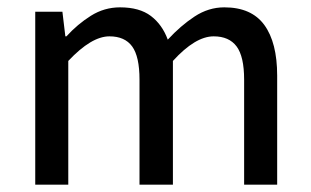

<svg xmlns="http://www.w3.org/2000/svg" viewBox="-20 -503 846 523"><path d="M76 0V-471H150L158 -404H161Q191 -437 227.5 -460Q264 -483 307 -483Q360 -483 391 -459.5Q422 -436 437 -395Q472 -433 510 -458Q548 -483 591 -483Q665 -483 700 -435Q735 -387 735 -297V0H645V-286Q645 -349 624.5 -376.5Q604 -404 562 -404Q512 -404 451 -337V0H360V-286Q360 -349 340 -376.5Q320 -404 278 -404Q229 -404 166 -337V0Z"/></svg>

Font: Narnoor
Style: Regular
Weight: 400
Designer: S. Sridhar Murthy
Foundry: SIL International
Version: Version 3.000